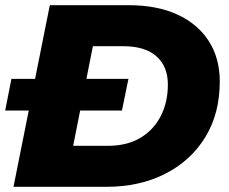

<svg xmlns="http://www.w3.org/2000/svg" viewBox="-36 -720 882 740"><path d="M16 0 156 -700H460Q569 -700 647.5 -664Q726 -628 768.5 -562Q811 -496 811 -406Q811 -282 755 -191Q699 -100 600.5 -50Q502 0 374 0ZM246 -158H380Q454 -158 505.5 -189Q557 -220 584 -273.5Q611 -327 611 -394Q611 -464 567 -503Q523 -542 438 -542H322ZM-16 -294 8 -416H459L434 -294Z"/></svg>

Font: Montserrat ExtraBold
Style: Italic
Weight: 800
Italic angle: -11.3°
Designer: Julieta Ulanovsky
Foundry: Julieta Ulanovsky
Version: Version 9.000; ttfautohint (v1.8.4.7-5d5b)